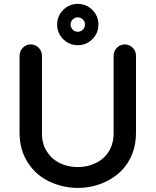

<svg xmlns="http://www.w3.org/2000/svg" viewBox="-20 -921 780 963"><path d="M296.9 -724.6Q266.6 -754.9 266.6 -797.9Q266.6 -840.8 296.9 -871.1Q327.1 -901.4 370.1 -901.4Q413.1 -901.4 443.4 -871.1Q473.6 -840.8 473.6 -797.9Q473.6 -754.9 443.4 -724.6Q413.1 -694.3 370.1 -694.3Q327.1 -694.3 296.9 -724.6ZM334 -797.9Q334 -788.1 336.9 -784.2Q347.7 -761.7 370.1 -761.7Q384.8 -761.7 395.5 -772.5Q406.2 -783.2 406.2 -797.9Q406.2 -805.7 404.3 -810.5Q401.4 -818.4 395.5 -823.2Q384.8 -834 370.1 -834Q355.5 -834 344.7 -823.2Q334 -812.5 334 -797.9ZM78.1 -255.9V-641.6Q78.1 -664.1 94.7 -681.6Q111.3 -698.2 134.3 -698.2Q157.2 -698.2 173.8 -681.6Q190.4 -665 190.4 -641.6V-252.9Q190.4 -196.3 215.8 -160.2Q226.6 -143.6 237.3 -132.8Q255.9 -115.2 280.3 -102.5Q322.3 -83 370.1 -83Q418 -83 459 -102.5Q502 -123 525.9 -161.6Q549.8 -200.2 549.8 -252.9V-641.6Q549.8 -664.1 566.4 -681.6Q583 -698.2 606 -698.2Q628.9 -698.2 645.5 -681.6Q662.1 -665 662.1 -641.6V-255.9Q662.1 -138.7 586.9 -62.5Q553.7 -30.3 510.7 -9.8Q444.3 21.5 371.1 21.5Q297.9 21.5 231.4 -8.8Q162.1 -40 120.1 -104.5Q78.1 -168.9 78.1 -255.9Z"/></svg>

Font: FakePearl
Style: SemiBold
Weight: 400
Version: Version 1.2